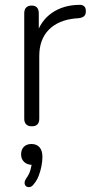

<svg xmlns="http://www.w3.org/2000/svg" viewBox="-20 -515 382 792"><path d="M111 6Q96 6 88 -2Q80 -10 80 -25V-460Q80 -476 88 -484Q96 -492 111 -492Q125 -492 132.5 -484Q140 -476 140 -460V-371H130Q148 -430 194.5 -462Q241 -494 306 -495Q318 -496 326 -490Q334 -484 334 -471Q335 -457 328 -449.5Q321 -442 305 -440L291 -439Q220 -432 181 -392Q142 -352 142 -284V-25Q142 -10 134.5 -2Q127 6 111 6ZM119 245Q112 255 103 256.5Q94 258 88 253.5Q82 249 81.5 240.5Q81 232 88 221Q100 205 105.5 186.5Q111 168 111 153L114 165Q92 165 79.5 153Q67 141 67 122Q67 102 78.5 90.5Q90 79 110 79Q131 79 143 92.5Q155 106 155 132Q155 150 151 170.5Q147 191 139.5 210.5Q132 230 119 245Z"/></svg>

Font: Nunito ExtraLight Light
Style: Regular
Weight: 300
Version: Version 3.602